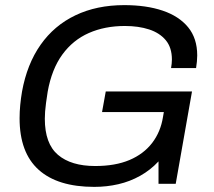

<svg xmlns="http://www.w3.org/2000/svg" viewBox="-20 -718 836 750"><path d="M348.2 12Q205.2 12 130.9 -54.9Q56.5 -121.8 56.5 -256Q56.5 -281.2 59 -307.4Q61.5 -333.7 66 -360.1Q85.4 -467.5 138.5 -543Q191.5 -618.5 274.6 -658.2Q357.6 -698 465.5 -698Q551.3 -698 615.2 -676.5Q679.2 -654.9 714.8 -611.6Q750.4 -568.2 750.4 -501.5Q750.4 -490.1 749.2 -477.8Q747.9 -465.4 745.9 -452H648.2Q649.7 -460.3 650.6 -469.2Q651.5 -478.2 651.5 -485.5Q651.5 -532.1 627.6 -560.9Q603.6 -589.6 562.5 -603Q521.3 -616.5 467.7 -616.5Q389.5 -616.5 327.2 -589.1Q264.9 -561.7 223.5 -504.9Q182.1 -448 166.3 -360Q162.3 -334.6 159.8 -315.8Q157.2 -297.1 156.2 -282.3Q155.1 -267.6 155.1 -254Q155.1 -156.8 206.5 -113.1Q257.9 -69.5 351.8 -69.5Q430.3 -69.5 485.7 -92.9Q541 -116.3 574.3 -159.6Q607.5 -202.9 616.7 -261.3L620 -280.2H378.6L393.1 -360.6H730L666.4 0H599.2V-87.6Q567.6 -53.6 527.6 -31.3Q487.7 -8.9 442.5 1.5Q397.4 12 348.2 12Z"/></svg>

Font: Archivo Variable SemiBold
Style: Italic
Weight: 600
Italic angle: -10°
Designer: Hector Gatti
Foundry: Omnibus-Type
Version: Version 2.001